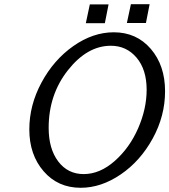

<svg xmlns="http://www.w3.org/2000/svg" viewBox="-20 -869 803 911"><path d="M119.1 -254.9Q119.1 -370.1 177 -477.5Q234.9 -585 327.9 -650.4Q420.9 -715.8 520 -715.8Q627.9 -715.8 695.6 -637Q763.2 -558.1 763.2 -436Q763.2 -318.8 704.6 -211.9Q646 -105 553 -41.5Q460 22 362.8 22Q254.9 22 187 -56.4Q119.1 -134.8 119.1 -254.9ZM210.9 -262.2Q210.9 -163.1 256.3 -103Q301.8 -43 377 -43Q454.1 -43 524.7 -105.5Q595.2 -168 635.5 -260.5Q675.8 -353 675.8 -442.9Q675.8 -539.1 627.9 -595.5Q580.1 -651.9 505.9 -651.9Q394 -651.9 302.5 -536.1Q210.9 -420.4 210.9 -262.2ZM387.2 -758.8 406.2 -848.1H495.1L477.5 -758.8ZM582 -759.8 601.1 -849.1H689.9L672.4 -759.8Z"/></svg>

Font: CMU Sans Serif
Style: Oblique
Weight: 500
Italic angle: -12°
Version: Version 0.7.0